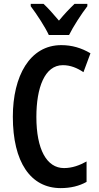

<svg xmlns="http://www.w3.org/2000/svg" viewBox="-20 -957 509 987"><path d="M231 -777H335C356 -820 399 -886 429 -925V-937H363C334 -909 314 -888 283 -851C255 -884 227 -916 204 -937H138V-925C169 -884 212 -818 231 -777ZM303 -622C342 -622 376 -608 409 -586L445 -683C398 -711 349 -725 295 -725C133 -725 46 -566 46 -357C46 -124 137 10 292 10C343 10 388 -1 425 -22V-127C389 -107 351 -93 309 -93C220 -93 167 -189 167 -356C167 -505 209 -622 303 -622Z"/></svg>

Font: Noto Sans Myanmar UI ExtraCondensed SemiBold
Style: Regular
Weight: 600
Width: 2
Designer: Monotype Design Team
Foundry: Monotype Imaging Inc.
Version: Version 2.103